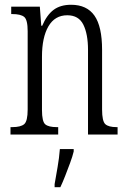

<svg xmlns="http://www.w3.org/2000/svg" viewBox="-20 -564 536 805"><path d="M24 0V-31H31Q67 -31 81.5 -43.5Q96 -56 96 -105V-433Q96 -481 81.5 -493Q67 -505 32 -505H27V-536H147L153 -456H157Q176 -501 204.5 -522.5Q233 -544 278 -544Q344 -544 376 -498.5Q408 -453 408 -355V-105Q408 -56 421.5 -43.5Q435 -31 469 -31H473V0H349V-355Q349 -421 329.5 -460.5Q310 -500 262 -500Q210 -500 183 -453.5Q156 -407 156 -326V-103Q156 -54 170 -42.5Q184 -31 218 -31H224V0ZM209 208Q215 173 221.5 136Q228 99 231 61H289V71Q284 92 274 119Q264 146 253.5 173Q243 200 233 221H209Z"/></svg>

Font: Noto Serif Sinhala ExtraCondensed Light
Style: Regular
Weight: 300
Width: 2
Designer: Jelle Bosma - Monotype Design Team
Foundry: Monotype Imaging Inc.
Version: Version 2.007; ttfautohint (v1.8.4.7-5d5b)